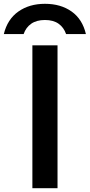

<svg xmlns="http://www.w3.org/2000/svg" viewBox="-86 -988 471 1008"><path d="M84 -750H216V0H84ZM365 -809H261Q249 -844 221.5 -863.5Q194 -883 150 -883Q106 -883 78 -863.5Q50 -844 38 -809H-66Q-47 -887 10.5 -927.5Q68 -968 150 -968Q233 -968 290 -927.5Q347 -887 365 -809Z"/></svg>

Font: Bounded
Style: Regular
Weight: 400
Designer: Vlad Churkin
Version: Version 1.0